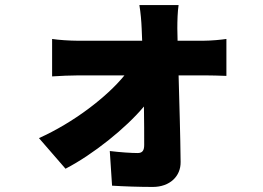

<svg xmlns="http://www.w3.org/2000/svg" viewBox="-20 -648 1040 759"><path d="M682 -487 681 -536C681 -565 682 -602 686 -628H531C536 -598 539 -563 540 -536L542 -487H286C258 -487 210 -490 186 -494V-346C217 -348 260 -350 290 -350H472C402 -264 270 -163 134 -102L239 19C349 -38 478 -142 549 -227C550 -169 550 -116 550 -75C550 -53 543 -43 524 -43C500 -43 454 -46 414 -51L423 86C471 89 531 91 584 91C651 91 695 49 694 -8C693 -114 689 -236 686 -350H792C815 -350 848 -349 875 -348V-494C856 -491 814 -487 785 -487Z"/></svg>

Font: Noto Sans CJK KR Black
Style: Regular
Weight: 900
Designer: Ryoko NISHIZUKA (kana & ideographs); Paul D. Hunt (Latin, Greek & Cyrillic); Wenlong ZHANG (bopomofo); Sandoll Communica
Foundry: Adobe Systems Incorporated
Version: Version 1.004;PS 1.004;hotconv 1.0.82;makeotf.lib2.5.63406